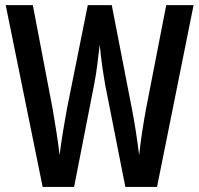

<svg xmlns="http://www.w3.org/2000/svg" viewBox="-20 -734 783 754"><path d="M740.2 -713.9 596.7 0H472.2L392.6 -403.3Q387.7 -430.7 382.1 -469.5Q376.5 -508.3 371.6 -558.6Q367.2 -522.9 362.3 -481.9Q357.4 -440.9 350.1 -404.3L271 0H147.5L2.4 -713.9H108.9L186.5 -307.6Q194.8 -260.3 202.4 -210.7Q210 -161.1 213.9 -124.5Q219.7 -170.9 227.8 -220Q235.8 -269 242.7 -305.7L324.7 -713.9H418.9L498 -306.6Q513.7 -227.5 526.4 -124.5Q531.2 -169.9 538.6 -218Q545.9 -266.1 553.7 -307.6L632.8 -713.9Z"/></svg>

Font: Open Sans Condensed SemiBold
Style: Regular
Weight: 600
Width: 3
Designer: Monotype Design Team
Foundry: Monotype Imaging Inc.
Version: Version 3.000; ttfautohint (v1.8.4)